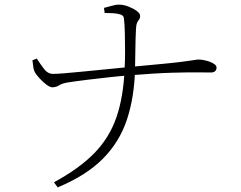

<svg xmlns="http://www.w3.org/2000/svg" viewBox="-20 -764 1040 829"><path d="M563 -464Q560 -344 528 -247.5Q496 -151 424 -78.5Q352 -6 229 45L213 23Q322 -36 387 -102.5Q452 -169 482.5 -257Q513 -345 518 -466Q520 -500 520 -542Q520 -584 519 -623Q518 -662 515 -685Q514 -697 500 -701.5Q486 -706 467.5 -707Q449 -708 432 -708L429 -730Q438 -732 459 -738Q480 -744 493 -744Q513 -744 534 -736Q555 -728 570 -717Q585 -706 585 -696Q585 -685 580.5 -679.5Q576 -674 572 -666Q568 -658 567 -637Q565 -597 564.5 -549Q564 -501 563 -464ZM120 -504 139 -511Q153 -489 170 -466.5Q187 -444 211 -445Q225 -445 256.5 -447.5Q288 -450 328 -454Q368 -458 409.5 -462Q451 -466 486 -469.5Q521 -473 541 -475Q626 -483 679.5 -488Q733 -493 763 -497Q793 -501 807 -503Q821 -505 826.5 -506Q832 -507 837 -507Q846 -507 859.5 -504.5Q873 -502 885.5 -497.5Q898 -493 906.5 -486.5Q915 -480 915 -472Q915 -462 908.5 -456.5Q902 -451 891 -451Q876 -451 835.5 -451.5Q795 -452 723.5 -450Q652 -448 542 -439Q503 -436 452 -430.5Q401 -425 352.5 -419Q304 -413 273 -408Q248 -404 236 -396Q224 -388 207 -387Q196 -387 180.5 -398.5Q165 -410 151.5 -425Q138 -440 133 -448Q126 -459 124 -473.5Q122 -488 120 -504Z"/></svg>

Font: Noto Serif JP
Style: Regular
Weight: 200
Designer: Ryoko NISHIZUKA 西塚涼子 (kana & ideographs); Frank Grießhammer (Latin, Greek & Cyrillic); Wenlong ZHANG 张文龙 (bopomofo); San
Foundry: Adobe
Version: Version 2.001;hotconv 1.1.0;makeotfexe 2.6.0